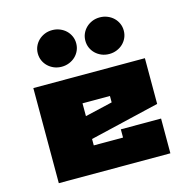

<svg xmlns="http://www.w3.org/2000/svg" viewBox="-113 -902 1007 1014"><g transform="rotate(-15 390.0 -395.0)"><path d="M465 -375H315V-305L465 -340ZM695 0H85V-520H695V-270L315 -180V-145H475V-190H695ZM365 -690Q365 -669 357 -651Q349 -633 335 -619.5Q321 -606 301.5 -598Q282 -590 260 -590Q237 -590 218 -598Q199 -606 185 -619.5Q171 -633 163 -651Q155 -669 155 -690Q155 -711 163 -729Q171 -747 185 -760.5Q199 -774 218 -782Q237 -790 260 -790Q282 -790 301.5 -782Q321 -774 335 -760.5Q349 -747 357 -729Q365 -711 365 -690ZM415 -690Q415 -711 423 -729Q431 -747 445 -760.5Q459 -774 478 -782Q497 -790 520 -790Q542 -790 561.5 -782Q581 -774 595 -760.5Q609 -747 617 -729Q625 -711 625 -690Q625 -669 617 -651Q609 -633 595 -619.5Q581 -606 561.5 -598Q542 -590 520 -590Q497 -590 478 -598Q459 -606 445 -619.5Q431 -633 423 -651Q415 -669 415 -690Z"/></g></svg>

Font: Imperial One
Style: Regular
Weight: 400
Designer: Jovanny Lemonad
Foundry: Jovanny Lemonad
Version: Version 1.000